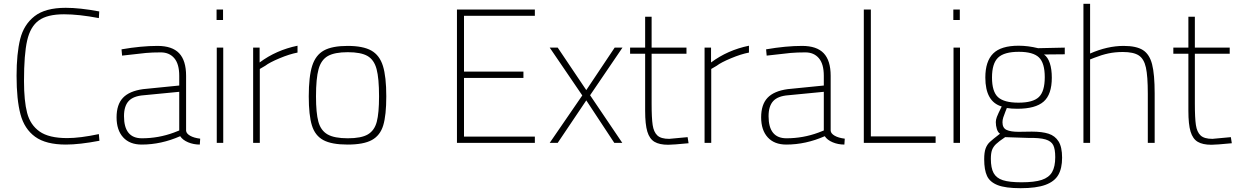

<svg xmlns="http://www.w3.org/2000/svg" viewBox="-20 -750 6492 1008"><path d="M67 -352Q67 -469 86 -545Q105 -621 161.5 -665Q218 -709 325 -709Q399 -709 501 -690L499 -655Q394 -675 316 -675Q228 -675 183.5 -642.5Q139 -610 122.5 -537Q106 -464 106 -325Q106 -220 122.5 -157Q139 -94 188 -59.5Q237 -25 333 -25Q400 -25 499 -46L502 -11Q397 9 326 9Q221 9 164.5 -32Q108 -73 87.5 -150Q67 -227 67 -352Z M592 -134Q592 -201 625.5 -236.5Q659 -272 731 -282L921 -301V-352Q921 -414 895 -444.5Q869 -475 824 -475Q780 -475 746.5 -472Q713 -469 621 -458L618 -491Q722 -509 807 -509Q884 -509 920.5 -470.5Q957 -432 957 -352V-64Q958 -49 978 -37.5Q998 -26 1031 -22L1029 9Q996 9 967.5 -3Q939 -15 926 -35Q826 9 724 9Q661 9 626.5 -29Q592 -67 592 -134ZM893 -54 921 -65V-268L735 -250Q680 -246 655.5 -219.5Q631 -193 631 -140Q631 -24 725 -24Q812 -24 893 -54Z M1117 0ZM1118 -500H1152V0H1118ZM1117 -700H1151V-645H1117Z M1309 -500H1343V-422Q1430 -487 1542 -510V-474Q1500 -466 1447.5 -444Q1395 -422 1373 -405L1344 -388V0H1309Z M1601 -244Q1601 -348 1619 -404.5Q1637 -461 1680.5 -485Q1724 -509 1805 -509Q1886 -509 1929.5 -484.5Q1973 -460 1990.5 -403.5Q2008 -347 2008 -244Q2008 -145 1992 -92Q1976 -39 1932.5 -15Q1889 9 1805 9Q1721 9 1677.5 -14.5Q1634 -38 1617.5 -91.5Q1601 -145 1601 -244ZM1970 -244Q1970 -339 1957 -387.5Q1944 -436 1909.5 -456Q1875 -476 1806 -476Q1737 -476 1701.5 -456Q1666 -436 1652.5 -387Q1639 -338 1639 -244Q1639 -157 1651.5 -111Q1664 -65 1699.5 -44.5Q1735 -24 1806 -24Q1877 -24 1911.5 -44.5Q1946 -65 1958 -110.5Q1970 -156 1970 -244Z M2416 -374H2728V-341H2416V-33H2788V0H2379V-700H2788V-667H2416Z M3037 -249 2866 -500H2908L3058 -277L3207 -500H3248L3078 -250L3247 0H3205L3058 -223L2908 0H2866Z M3367 -168V-468H3288V-500H3367V-662H3401V-500H3584V-468H3401V-206Q3401 -130 3406.5 -93.5Q3412 -57 3431 -39Q3450 -21 3493 -21L3590 -30L3595 2Q3513 10 3488 10Q3442 10 3416 -5.5Q3390 -21 3378.5 -59Q3367 -97 3367 -168Z M3679 -500H3713V-422Q3800 -487 3912 -510V-474Q3870 -466 3817.5 -444Q3765 -422 3743 -405L3714 -388V0H3679Z M3976 -134Q3976 -201 4009.5 -236.5Q4043 -272 4115 -282L4305 -301V-352Q4305 -414 4279 -444.5Q4253 -475 4208 -475Q4164 -475 4130.5 -472Q4097 -469 4005 -458L4002 -491Q4106 -509 4191 -509Q4268 -509 4304.5 -470.5Q4341 -432 4341 -352V-64Q4342 -49 4362 -37.5Q4382 -26 4415 -22L4413 9Q4380 9 4351.5 -3Q4323 -15 4310 -35Q4210 9 4108 9Q4045 9 4010.5 -29Q3976 -67 3976 -134ZM4277 -54 4305 -65V-268L4119 -250Q4064 -246 4039.5 -219.5Q4015 -193 4015 -140Q4015 -24 4109 -24Q4196 -24 4277 -54Z M4892 -34V0H4515V-700H4552V-34Z M4985 0ZM4986 -500H5020V0H4986ZM4985 -700H5019V-645H4985Z M5147 86Q5147 50 5154.5 29.5Q5162 9 5176.5 -4.5Q5191 -18 5230 -48Q5219 -55 5213.5 -72.5Q5208 -90 5208 -109Q5208 -121 5213.5 -136Q5219 -151 5239 -191Q5153 -216 5153 -343Q5153 -428 5194 -469Q5235 -510 5328 -510Q5377 -510 5430 -497L5570 -500V-465L5461 -464Q5481 -450 5491.5 -418.5Q5502 -387 5502 -342Q5502 -254 5459 -216.5Q5416 -179 5321 -179Q5289 -179 5266 -183L5258 -163Q5251 -146 5247 -133Q5243 -120 5243 -108Q5243 -78 5264.5 -68Q5286 -58 5328 -58L5397 -59Q5451 -59 5485 -48Q5519 -37 5537.5 -7.5Q5556 22 5556 78Q5556 134 5536 168.5Q5516 203 5468.5 220.5Q5421 238 5338 238Q5259 238 5218 222Q5177 206 5162 174Q5147 142 5147 86ZM5465 -345Q5465 -419 5434.5 -448.5Q5404 -478 5329 -478Q5252 -478 5220 -447.5Q5188 -417 5188 -343Q5188 -269 5219.5 -240Q5251 -211 5327 -211Q5403 -211 5434 -240.5Q5465 -270 5465 -345ZM5520 75Q5520 33 5509.5 12Q5499 -9 5469 -18Q5439 -27 5377 -26L5257 -30Q5224 -8 5209 6.5Q5194 21 5188 38Q5182 55 5182 84Q5182 132 5196.5 158.5Q5211 185 5245 196Q5279 207 5343 207Q5411 207 5449 194.5Q5487 182 5503.5 153.5Q5520 125 5520 75Z M5668 -730H5703V-469Q5794 -509 5879 -509Q5946 -509 5980.5 -487Q6015 -465 6028.5 -412.5Q6042 -360 6042 -259V0H6006V-258Q6006 -350 5996 -395.5Q5986 -441 5958.5 -459Q5931 -477 5875 -477Q5834 -477 5799 -469.5Q5764 -462 5726 -447L5703 -438V0H5668Z M6219 -168V-468H6140V-500H6219V-662H6253V-500H6436V-468H6253V-206Q6253 -130 6258.5 -93.5Q6264 -57 6283 -39Q6302 -21 6345 -21L6442 -30L6447 2Q6365 10 6340 10Q6294 10 6268 -5.5Q6242 -21 6230.5 -59Q6219 -97 6219 -168Z"/></svg>

Font: Cairo ExtraLight
Style: Regular
Weight: 250
Designer: Mohamed Gaber, the designers of Titillium
Foundry: Kief Type Foundry
Version: Version 2.009; ttfautohint (v1.5.33-1714) -l 8 -r 50 -G 200 